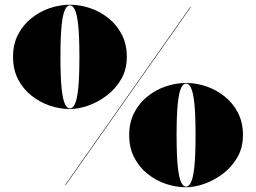

<svg xmlns="http://www.w3.org/2000/svg" viewBox="-20 -780 1080 810"><path d="M35 -540Q35 -593.5 56.2 -634.5Q77.5 -675.5 112.8 -703.5Q148 -731.5 190.2 -745.8Q232.5 -760 275 -760Q317.5 -760 359.8 -745.8Q402 -731.5 437.2 -703.5Q472.5 -675.5 493.8 -634.5Q515 -593.5 515 -540Q515 -486.5 491 -445.5Q467 -404.5 429.8 -376.5Q392.5 -348.5 351.2 -334.2Q310 -320 275 -320Q232.5 -320 190.2 -334.2Q148 -348.5 112.8 -376.5Q77.5 -404.5 56.2 -445.5Q35 -486.5 35 -540ZM235 -540Q235 -454 240 -407Q245 -360 254 -341.2Q263 -322.5 275 -322.5Q287 -322.5 296 -341.2Q305 -360 310 -407Q315 -454 315 -540Q315 -626 310 -673Q305 -720 296 -738.8Q287 -757.5 275 -757.5Q263 -757.5 254 -738.8Q245 -720 240 -673Q235 -626 235 -540ZM782.5 -750H785L257.5 0H255ZM525 -210Q525 -263.5 546.2 -304.5Q567.5 -345.5 602.5 -373.5Q637.5 -401.5 680 -415.8Q722.5 -430 765 -430Q807.5 -430 849.8 -415.8Q892 -401.5 927.2 -373.5Q962.5 -345.5 983.8 -304.5Q1005 -263.5 1005 -210Q1005 -156.5 981 -115.5Q957 -74.5 919.8 -46.5Q882.5 -18.5 841.2 -4.2Q800 10 765 10Q722.5 10 680 -4.2Q637.5 -18.5 602.5 -46.5Q567.5 -74.5 546.2 -115.5Q525 -156.5 525 -210ZM725 -210Q725 -124 730 -77Q735 -30 744 -11.2Q753 7.5 765 7.5Q777 7.5 786 -11.2Q795 -30 800 -77Q805 -124 805 -210Q805 -296 800 -343Q795 -390 786 -408.8Q777 -427.5 765 -427.5Q753 -427.5 744 -408.8Q735 -390 730 -343Q725 -296 725 -210Z"/></svg>

Font: Bodoni* 72pt Fatface
Style: Regular
Weight: 900
Version: Version 2.3